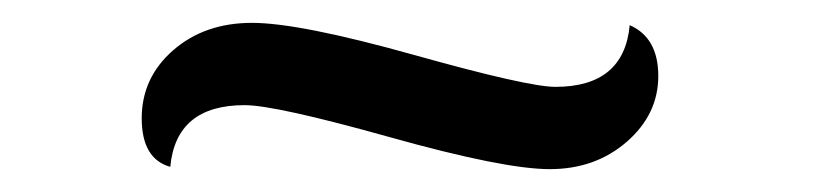

<svg xmlns="http://www.w3.org/2000/svg" viewBox="-20 -486 727 168"><path d="M466 -410Q526 -410 531 -464Q556 -453 556 -419.5Q556 -386 528.5 -362Q501 -338 461 -338Q421 -338 321 -366Q221 -394 194 -394Q134 -394 129 -340Q104 -347 104 -382.5Q104 -418 131.5 -442Q159 -466 200.5 -466Q242 -466 342 -438Q442 -410 466 -410Z"/></svg>

Font: Laila
Style: Regular
Weight: 400
Designer: Hitesh Malaviya
Foundry: Indian Type Foundry
Version: Version 1.302;PS 1.0;hotconv 1.0.78;makeotf.lib2.5.61930; tt